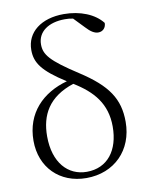

<svg xmlns="http://www.w3.org/2000/svg" viewBox="-90 -868 739 947"><g transform="rotate(-10 279.5 -394.0)"><path d="M266 14C406 14 504 -84 504 -226C504 -341 455 -414 321 -501C185 -589 159 -623 159 -674C159 -737 214 -776 296 -776C310 -776 324 -775 337 -772L388 -719C410 -695 429 -683 448 -683C471 -683 487 -700 487 -724C449 -773 377 -802 295 -802C182 -802 107 -744 107 -655C107 -591 138 -546 253 -473C129 -439 40 -351 40 -212C40 -79 132 14 266 14ZM282 -455C377 -397 437 -328 437 -214C437 -95 377 -16 273 -16C179 -16 110 -90 110 -222C110 -328 154 -413 282 -455Z"/></g></svg>

Font: Noto Serif CJK TC Light
Style: Regular
Weight: 300
Designer: Ryoko NISHIZUKA 西塚涼子 (kana & ideographs); Frank Grießhammer (Latin, Greek & Cyrillic); Wenlong ZHANG 张文龙 (bopomofo); San
Foundry: Adobe
Version: Version 2.001;hotconv 1.1.0;makeotfexe 2.6.0